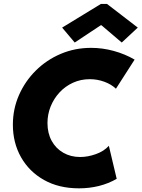

<svg xmlns="http://www.w3.org/2000/svg" viewBox="-20 -978 741 1005"><path d="M393.6 7.8Q288.1 7.8 210.4 -35.9Q132.8 -79.6 90.1 -155Q47.4 -230.5 47.4 -325.2Q47.4 -407.2 79.1 -479.7Q110.8 -552.2 167 -608.2Q223.1 -664.1 297.4 -695.8Q371.6 -727.5 457 -727.5Q516.6 -727.5 575.4 -711.4Q634.3 -695.3 684.6 -666L586.9 -513.7Q562 -537.1 525.6 -550.3Q489.3 -563.5 450.2 -563.5Q402.3 -563.5 361.8 -544.9Q321.3 -526.4 291.5 -494.1Q261.7 -461.9 245.1 -420.7Q228.5 -379.4 228.5 -334Q228.5 -280.8 250.5 -240.7Q272.5 -200.7 311.3 -178.5Q350.1 -156.2 399.4 -156.2Q439.9 -156.2 482.2 -171.4Q524.4 -186.5 549.8 -214.8L590.8 -42Q547.9 -17.1 497.8 -4.6Q447.8 7.8 393.6 7.8ZM371.1 -755.4 305.2 -833.5 508.3 -957.5H540L701.2 -833.5L617.2 -755.4L511.2 -845.7H507.3Z"/></svg>

Font: Reddit Sans Black
Style: Italic
Weight: 900
Italic angle: -11.25°
Designer: Stephen Hutchings
Version: Version 1.013